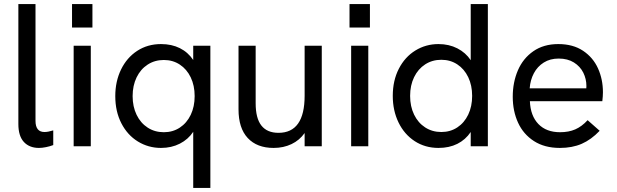

<svg xmlns="http://www.w3.org/2000/svg" viewBox="-20 -717 3024 941"><path d="M70 -109V-697H154V-125Q154 -70 198 -70Q215.5 -70 241 -78V-6Q224 0.5 205.2 4.2Q186.5 8 171 8Q124 8 97 -21.2Q70 -50.5 70 -109Z M341 -493H425V0H341ZM333 -697H433V-582H333Z M927 -423V-493H1011V204H927V-71Q902.5 -34 861.5 -13Q820.5 8 769 8Q707 8 655.8 -23.5Q604.5 -55 574.8 -112.8Q545 -170.5 545 -246Q545 -318 573.2 -376.2Q601.5 -434.5 652.5 -467.8Q703.5 -501 769 -501Q821.5 -501 861.5 -481Q901.5 -461 927 -423ZM783 -69Q827 -69 861.2 -91.5Q895.5 -114 914.8 -154.2Q934 -194.5 934 -246Q934 -297.5 914.8 -337.8Q895.5 -378 861.2 -400.5Q827 -423 783 -423Q738.5 -423 703.8 -400.5Q669 -378 649.5 -337.8Q630 -297.5 630 -246Q630 -194.5 649.5 -154.2Q669 -114 703.8 -91.5Q738.5 -69 783 -69Z M1149 -181V-493H1233V-211Q1233 -137.5 1261 -101.8Q1289 -66 1345 -66Q1473 -66 1473 -248V-493H1557V0H1473V-65Q1448 -29.5 1408.8 -10.8Q1369.5 8 1321 8Q1239.5 8 1194.2 -40.5Q1149 -89 1149 -181Z M1701 -493H1785V0H1701ZM1693 -697H1793V-582H1693Z M1905 -247Q1905 -322.5 1934.8 -380.2Q1964.5 -438 2015.8 -469.5Q2067 -501 2129 -501Q2180.5 -501 2221.5 -480Q2262.5 -459 2287 -422V-697H2371V0H2287V-70Q2261.5 -32 2221.5 -12Q2181.5 8 2129 8Q2063.5 8 2012.5 -25.2Q1961.5 -58.5 1933.2 -116.8Q1905 -175 1905 -247ZM2143 -70Q2187 -70 2221.2 -92.5Q2255.5 -115 2274.8 -155.2Q2294 -195.5 2294 -247Q2294 -298.5 2274.8 -338.8Q2255.5 -379 2221.2 -401.5Q2187 -424 2143 -424Q2098.5 -424 2063.8 -401.5Q2029 -379 2009.5 -338.8Q1990 -298.5 1990 -247Q1990 -195.5 2009.5 -155.2Q2029 -115 2063.8 -92.5Q2098.5 -70 2143 -70Z M2493 -243Q2493 -313.5 2518.2 -372.2Q2543.5 -431 2594 -466Q2644.5 -501 2716 -501Q2788.5 -501 2837.8 -468Q2887 -435 2911 -381.5Q2935 -328 2935 -265Q2935 -257.5 2934.2 -244Q2933.5 -230.5 2932 -221H2577Q2580 -149 2618.8 -109Q2657.5 -69 2725 -69Q2767.5 -69 2799.5 -83Q2831.5 -97 2860 -128L2919 -76Q2877.5 -32.5 2831 -12.2Q2784.5 8 2724 8Q2649 8 2597 -25.5Q2545 -59 2519 -115.8Q2493 -172.5 2493 -243ZM2853.5 -284 2854 -296Q2854 -330 2838.8 -360.8Q2823.5 -391.5 2792.8 -410.8Q2762 -430 2718 -430Q2676 -430 2645 -410.5Q2614 -391 2596.5 -358Q2579 -325 2576 -284Z"/></svg>

Font: HK Grotesk
Style: Regular
Weight: 400
Designer: Alfredo Marco Pradil
Foundry: Hanken Design Co.
Version: Version 3.001